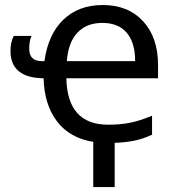

<svg xmlns="http://www.w3.org/2000/svg" viewBox="-20 -565 705 770"><path d="M390.1 -473.1Q327.6 -473.1 290.8 -434.3Q253.9 -395.5 248 -319.8H522Q522 -394 488.3 -433.6Q454.6 -473.1 390.1 -473.1ZM354 3.9Q259.8 -11.2 208.7 -78.1Q157.7 -145 154.8 -251Q22 -252.9 22 -360.8Q22 -395.5 35.2 -420.9H106.9Q97.2 -402.8 97.2 -369.1Q97.2 -319.8 147.9 -319.8H158.2Q172.9 -427.2 234.1 -486.1Q295.4 -544.9 392.1 -544.9Q493.7 -544.9 553.7 -480Q613.8 -415 613.8 -304.2V-251H246.1Q250 -64.9 414.1 -64.9Q462.9 -64.9 502 -72.8Q541 -80.6 589.8 -101.1V-24.9Q554.7 -8.3 519.5 -1Q484.4 6.3 439.9 7.8V185.1H354Z"/></svg>

Font: NotoSans
Style: Regular
Weight: 400
Designer: Monotype Design team
Foundry: Monotype Imaging Inc.
Version: Version 1.04; ttfautohint (v1.4.1)